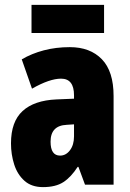

<svg xmlns="http://www.w3.org/2000/svg" viewBox="-20 -756 534 786"><path d="M266 -563Q349 -563 397 -513.5Q445 -464 445 -363V0H328L301 -73H298Q271 -31 239.5 -10.5Q208 10 156 10Q109 10 80 -16Q51 -42 38 -83Q25 -124 25 -169Q25 -258 72.5 -301.5Q120 -345 211 -349L283 -352V-366Q283 -434 230 -434Q183 -434 111 -393L69 -513Q110 -537 159.5 -550Q209 -563 266 -563ZM253 -245Q187 -242 187 -176Q187 -119 226 -119Q250 -119 266.5 -141Q283 -163 283 -198V-247ZM406 -736V-621H109V-736Z"/></svg>

Font: Noto Sans Khmer UI ExtraCondensed Black
Style: Regular
Weight: 900
Width: 2
Designer: Danh Hong and the Monotype Design Team
Foundry: Monotype Imaging Inc.
Version: Version 2.002; ttfautohint (v1.8.4.7-5d5b)